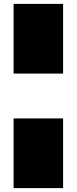

<svg xmlns="http://www.w3.org/2000/svg" viewBox="-20 -830 395 989"><path d="M50 -451V-810H305V-451ZM50 139V-220H305V139Z"/></svg>

Font: Tomorrow ExtraBold
Style: Regular
Weight: 800
Designer: Tony de Marco, Monica Rizzolli
Foundry: Just in Type
Version: Version 2.002